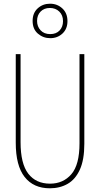

<svg xmlns="http://www.w3.org/2000/svg" viewBox="-20 -1006 540 1036"><path d="M249 10Q161 10 113 -51Q65 -112 65 -236V-714H91V-239Q91 -123 132.5 -69Q174 -15 250 -15Q321 -15 365 -66Q409 -117 409 -233V-714H435V-230Q435 -144 411 -91Q387 -38 345 -14Q303 10 249 10ZM251 -800Q213 -800 184.5 -824.5Q156 -849 156 -893Q156 -936 183.5 -961Q211 -986 250 -986Q289 -986 316.5 -960.5Q344 -935 344 -892Q344 -850 317 -825Q290 -800 251 -800ZM251 -822Q283 -822 301.5 -841.5Q320 -861 320 -892Q320 -924 300 -943.5Q280 -963 249 -963Q218 -963 199 -943.5Q180 -924 180 -893Q180 -863 199 -842.5Q218 -822 251 -822Z"/></svg>

Font: Noto Sans Mono ExtraCondensed Thin
Style: Regular
Weight: 100
Width: 2
Designer: Monotype Design Team
Foundry: Monotype Imaging Inc.
Version: Version 2.014; ttfautohint (v1.8.4.7-5d5b)